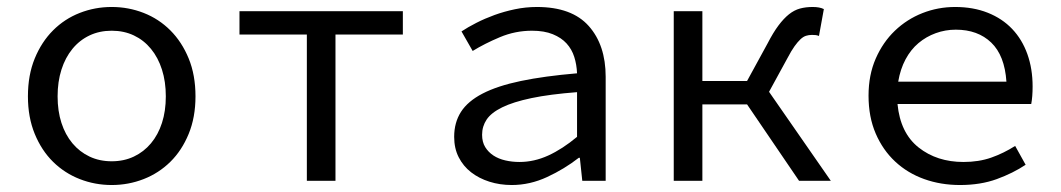

<svg xmlns="http://www.w3.org/2000/svg" viewBox="-20 -518 3040 550"><path d="M300 12Q252 12 208.5 -5Q165 -22 132 -54.5Q99 -87 79.5 -134.5Q60 -182 60 -242Q60 -303 79.5 -350.5Q99 -398 132 -431Q165 -464 208.5 -481Q252 -498 300 -498Q348 -498 391.5 -481Q435 -464 468 -431Q501 -398 520.5 -350.5Q540 -303 540 -242Q540 -182 520.5 -134.5Q501 -87 468 -54.5Q435 -22 391.5 -5Q348 12 300 12ZM300 -56Q335 -56 363.5 -69.5Q392 -83 412.5 -107.5Q433 -132 444 -166Q455 -200 455 -242Q455 -284 444 -318.5Q433 -353 412.5 -378Q392 -403 363.5 -416.5Q335 -430 300 -430Q265 -430 236.5 -416.5Q208 -403 187.5 -378Q167 -353 156 -318.5Q145 -284 145 -242Q145 -200 156 -166Q167 -132 187.5 -107.5Q208 -83 236.5 -69.5Q265 -56 300 -56Z M859 0V-419H666V-486H1134V-419H941V0Z M1446 12Q1412 12 1382 2.5Q1352 -7 1329.5 -24.5Q1307 -42 1294 -67.5Q1281 -93 1281 -126Q1281 -167 1300.5 -197.5Q1320 -228 1362.5 -250Q1405 -272 1472 -286Q1539 -300 1633 -308Q1632 -333 1625 -355Q1618 -377 1603 -393.5Q1588 -410 1563.5 -420Q1539 -430 1504 -430Q1456 -430 1412 -411.5Q1368 -393 1334 -372L1302 -428Q1320 -440 1344.5 -452.5Q1369 -465 1396.5 -475Q1424 -485 1455 -491.5Q1486 -498 1518 -498Q1618 -498 1666.5 -443.5Q1715 -389 1715 -298V0H1648L1641 -66H1638Q1597 -34 1547.5 -11Q1498 12 1446 12ZM1468 -54Q1510 -54 1550.5 -72.5Q1591 -91 1633 -126V-254Q1555 -248 1502.5 -237Q1450 -226 1418.5 -210.5Q1387 -195 1374 -175.5Q1361 -156 1361 -132Q1361 -111 1370 -96.5Q1379 -82 1393.5 -72.5Q1408 -63 1427.5 -58.5Q1447 -54 1468 -54Z M1910 0V-486H1992V-286H2120L2179 -394Q2195 -425 2210 -445Q2225 -465 2240 -477Q2255 -489 2271.5 -493.5Q2288 -498 2308 -498Q2328 -498 2340 -492L2326 -415Q2321 -417 2316.5 -417.5Q2312 -418 2306 -418Q2297 -418 2289 -415.5Q2281 -413 2273 -405.5Q2265 -398 2256 -385.5Q2247 -373 2236 -352L2183 -255L2360 0H2269L2120 -219H1992V0Z M2730 12Q2675 12 2627.5 -5Q2580 -22 2544.5 -55Q2509 -88 2488.5 -135.5Q2468 -183 2468 -244Q2468 -303 2488.5 -350Q2509 -397 2543.5 -430Q2578 -463 2622.5 -480.5Q2667 -498 2716 -498Q2768 -498 2809.5 -481.5Q2851 -465 2879.5 -435Q2908 -405 2923 -363Q2938 -321 2938 -270Q2938 -256 2937 -243Q2936 -230 2934 -220H2551Q2559 -137 2611.5 -95.5Q2664 -54 2740 -54Q2784 -54 2819.5 -66.5Q2855 -79 2888 -100L2918 -46Q2882 -22 2835.5 -5Q2789 12 2730 12ZM2718 -433Q2688 -433 2660.5 -423Q2633 -413 2611 -394.5Q2589 -376 2574 -348Q2559 -320 2553 -284H2863Q2858 -359 2819.5 -396Q2781 -433 2718 -433Z"/></svg>

Font: Source Code Pro
Style: Regular
Weight: 400
Monospace: yes
Designer: Paul D. Hunt, Teo Tuominen
Foundry: Adobe Systems Incorporated
Version: Version 2.030;PS 1.000;hotconv 16.6.51;makeotf.lib2.5.65220